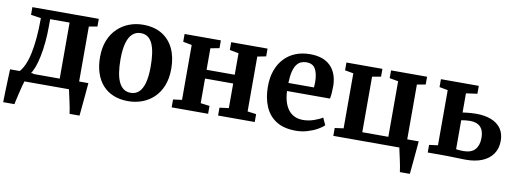

<svg xmlns="http://www.w3.org/2000/svg" viewBox="-62 -911 3846 1432"><g transform="rotate(10 1861.0 -195.0)"><path d="M48.8 0V-63H72.8Q96.5 -85.7 114.1 -124.3Q131.7 -162.9 143.3 -216.3Q154.8 -269.7 160.7 -337.5Q166.6 -405.3 166.6 -486.1L90 -497.5V-555.7H592.9V-497.5L529.7 -486.1V0ZM162.4 -66.1H383.3V-490.4H236V-440.2Q236 -375.7 230.6 -317Q225.1 -258.3 215.1 -208.9Q205.1 -159.5 191.7 -122.9Q178.3 -86.4 162.4 -66.1ZM-1.5 180Q-0.7 149.8 0.3 108.1Q1.4 66.3 3.2 19.9Q4.9 -26.5 6.7 -70.1H183.7L128.5 -2.3Q123.9 10.6 117.1 36.6Q110.3 62.6 103.4 92.2Q96.4 121.7 90.9 146.1Q85.5 170.4 83.7 180ZM501.2 180Q499.5 163.3 494.7 138.1Q489.9 112.9 484 85.8Q478.1 58.8 472.9 35.8Q467.8 12.7 465.3 0L440.8 -70.1H599.8Q598.3 -54.7 596.1 -29.3Q593.9 -3.9 591.2 26.3Q588.6 56.4 585.6 86.2Q582.7 115.9 580.5 140.8Q578.3 165.7 576.7 180Z M651.5 -276.7Q651.5 -349.9 674 -404.8Q696.4 -459.8 735.3 -496.5Q774.1 -533.2 823.4 -551.6Q872.8 -570 927 -570Q1011.8 -570 1070.3 -534.5Q1128.9 -498.9 1159.4 -434.4Q1189.9 -369.9 1189.9 -282.3Q1189.9 -207.8 1167.4 -152.6Q1144.9 -97.4 1106.1 -61.1Q1067.3 -24.7 1017.8 -6.9Q968.2 11 914.1 11Q850.7 11 801.8 -9.2Q752.9 -29.3 719.5 -67.1Q686.1 -104.9 668.8 -158Q651.5 -211.1 651.5 -276.7ZM922.3 -53.7Q959.4 -53.7 984.6 -77.1Q1009.7 -100.6 1022.8 -149Q1035.9 -197.4 1035.9 -272Q1035.9 -326.6 1029.7 -369.8Q1023.5 -413 1010 -443.3Q996.5 -473.6 974.5 -489.5Q952.5 -505.3 920.8 -505.3Q883.9 -505.3 858 -481.9Q832 -458.4 818.4 -410.2Q804.7 -362.1 804.7 -287Q804.7 -231.9 811.4 -188.7Q818 -145.5 832.2 -115.4Q846.3 -85.3 868.5 -69.5Q890.8 -53.7 922.3 -53.7Z M1242.8 0V-59.6L1309.2 -68.4V-484L1242.7 -496.8V-555.7H1517.5V-496.8L1450.6 -484V-321.2H1663.8V-484L1595.8 -496.8V-555.7H1871V-496.8L1805.9 -484V-68.4L1871.9 -59.6V0H1594.4V-59.6L1663.8 -68.4V-254.8H1450.6V-68.4L1518.8 -59.6V0Z M2183.4 11Q2092.5 11 2034.7 -26Q1977 -63 1949.8 -128.4Q1922.5 -193.8 1922.5 -278.6Q1922.5 -346.7 1941.9 -400.6Q1961.4 -454.6 1996.9 -492.4Q2032.5 -530.2 2082 -550.1Q2131.5 -570 2191.5 -570Q2292.7 -570 2346.1 -517.1Q2399.6 -464.3 2402 -368.4Q2402 -335.9 2400.1 -311.9Q2398.2 -287.8 2394.2 -269.5H2068.9Q2070.7 -224.8 2081.5 -189.3Q2092.3 -153.7 2111.6 -128.7Q2130.9 -103.7 2158.8 -90.6Q2186.6 -77.5 2223.2 -77.5Q2264 -77.5 2305.3 -91.7Q2346.6 -105.9 2369.2 -121.6L2393.9 -67.6Q2377.8 -50.3 2345.3 -32.1Q2312.7 -13.9 2270.6 -1.5Q2228.4 11 2183.4 11ZM2068.5 -330.6H2262Q2262.7 -337.6 2263.1 -345.3Q2263.5 -352.9 2263.7 -360Q2264 -367.1 2264 -372.8Q2263.8 -432.5 2244.1 -469.1Q2224.4 -505.6 2175.1 -505.6Q2153.1 -505.6 2134.4 -497.6Q2115.7 -489.6 2101.4 -470.3Q2087.1 -451 2078.6 -417Q2070.2 -383 2068.5 -330.6Z M2467.1 0V-59.6L2533 -68.6V-485.1L2468.4 -496.8V-555.7H2741V-496.8L2675.1 -485.1V-64.3H2872.4V-485.1L2806.4 -496.8V-555.7H3079.1V-496.8L3014.5 -485.1V0ZM3002.9 180Q3001.1 163.3 2996.3 138.1Q2991.5 112.9 2985.7 85.8Q2979.8 58.8 2974.6 35.8Q2969.4 12.7 2967 0L2942.5 -70.1H3101.4Q3100 -54.7 3097.8 -29.3Q3095.6 -3.9 3092.9 26.3Q3090.3 56.4 3087.3 86.2Q3084.4 115.9 3082.2 140.8Q3080 165.7 3078.4 180Z M3182.1 0V-57.6L3248 -66.4V-484.1L3184.1 -495.8V-555.7H3471V-495.8L3386.2 -484.1V-338.9Q3397.9 -340.8 3414.3 -342.7Q3430.6 -344.6 3449.8 -346Q3468.9 -347.4 3488.2 -347.4Q3554.2 -347.4 3602.5 -328.5Q3650.8 -309.6 3677 -272.4Q3703.3 -235.2 3703.3 -180.1Q3703.3 -122.1 3675.1 -80.9Q3646.9 -39.7 3594.9 -17.9Q3542.9 3.8 3471.1 3.8Q3461.3 3.8 3440.1 3.2Q3418.8 2.6 3393.6 1.9Q3368.4 1.3 3345.9 0.6Q3323.3 0 3310.7 0ZM3441.2 -56.8Q3502.7 -56.8 3530.4 -89.1Q3558.1 -121.4 3558.1 -176.5Q3558.1 -232.3 3531.2 -259.7Q3504.2 -287.1 3453.6 -287.1Q3435.4 -287.1 3417.4 -285.1Q3399.4 -283.1 3386.2 -280.3V-61Q3396.6 -59 3411.2 -57.9Q3425.8 -56.8 3441.2 -56.8Z"/></g></svg>

Font: Merriweather 7pt Light
Style: Regular
Weight: 300
Designer: Eben Sorkin
Foundry: Eben Sorkin
Version: Version 2.200;gftools[0.9.31]